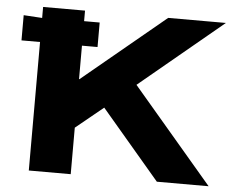

<svg xmlns="http://www.w3.org/2000/svg" viewBox="-51 -774 1024 835"><g transform="rotate(5 461.0 -357.0)"><path d="M287 -714V-668H355V-561H287V-415H289L650 -714H902L538 -412L889 0H663L407 -301L287 -203V0H104V-561H23V-671L104 -666V-714Z"/></g></svg>

Font: Non Bureau Extended
Style: Bold
Weight: 700
Width: 7
Designer: Jona Saucedo
Foundry: Non Foundry
Version: Version 1.000; ttfautohint (v1.8.4)